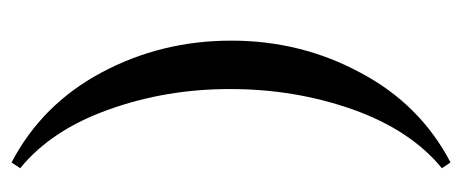

<svg xmlns="http://www.w3.org/2000/svg" viewBox="-250 -424 788 327"><g transform="rotate(-90 143.5 -261.0)"><path d="M154.8 -261.2Q155.3 -370.1 120.1 -468.8Q85 -567.4 20 -620.1L29.8 -634.8Q128.9 -583 183.1 -481.4Q237.3 -379.9 237.3 -260.7Q237.3 -141.6 182.6 -40.5Q128.9 61 29.8 112.8L20 98.1Q85 44.9 120.1 -53.7Q154.8 -152.3 154.8 -261.2Z"/></g></svg>

Font: Arapey-Regular
Style: Regular
Weight: 400
Designer: Eduardo Rodriguez Tunni
Foundry: Eduardo Rodriguez Tunni
Version: Version 1.002